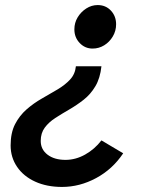

<svg xmlns="http://www.w3.org/2000/svg" viewBox="-20 -520 640 759"><path d="M381 -258Q376 -211 357 -179Q338 -147 310.5 -125.5Q283 -104 253.5 -87Q224 -70 198.5 -53.5Q173 -37 157 -15.5Q141 6 141 37Q141 71 168 91.5Q195 112 239 112Q279 112 316.5 91Q354 70 381 35L467 86Q425 149 360 184Q295 219 225 219Q165 219 119 198Q73 177 47.5 139.5Q22 102 22 55Q22 5 39.5 -29Q57 -63 85 -87.5Q113 -112 145.5 -130.5Q178 -149 207.5 -166.5Q237 -184 257 -205.5Q277 -227 280 -258ZM366 -500Q398 -500 418.5 -478Q439 -456 439 -424Q439 -398 426 -376Q413 -354 392 -341Q371 -328 346 -328Q316 -328 295 -350Q274 -372 274 -404Q274 -430 287 -451.5Q300 -473 321 -486.5Q342 -500 366 -500Z"/></svg>

Font: Red Hat Mono SemiBold
Style: Italic
Weight: 600
Italic angle: -12°
Monospace: yes
Designer: Pentagram, MCKL
Foundry: MCKL
Version: Version 1.030